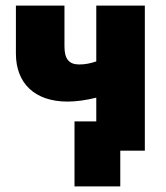

<svg xmlns="http://www.w3.org/2000/svg" viewBox="-20 -540 594 688"><path d="M411 128V0H499V-520H325V-320C305 -313 285 -309 264 -309C226 -309 211 -330 211 -374V-520H37V-348C37 -242 104 -176 222 -176C253 -176 289 -181 325 -190V-105H247V128Z"/></svg>

Font: Fixel Text ExtraBold
Style: Regular
Weight: 800
Width: 4
Designer: AlfaBravo + MacPaw
Foundry: Kyrylo Tkachov, Marchela Mozhyna, Serhii Makarenko, Maria Weinstein, Zakhar Kryvoshyya
Version: Version 1.211